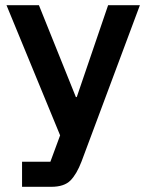

<svg xmlns="http://www.w3.org/2000/svg" viewBox="-20 -520 564 740"><path d="M65 200V103.3H174.2L211.7 1.7L5 -500H130L272.5 -145.8H275.8L396.7 -500H519.2L332.5 0L294.2 102.5Q275.8 150.8 251.7 175.4Q227.5 200 177.5 200Z"/></svg>

Font: Funnel Sans SemiBold
Style: Regular
Weight: 600
Designer: NORD ID, Kristian Moeller
Foundry: Dicotype
Version: Version 1.000